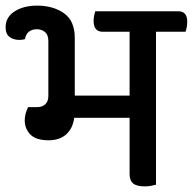

<svg xmlns="http://www.w3.org/2000/svg" viewBox="-32 -652 686 683"><path d="M523 -539V5Q515 7 505.5 9Q496 11 483 11Q454 11 441.5 0.5Q429 -10 429 -33V-233H232Q227 -195 203.5 -174Q180 -153 141 -153Q96 -153 76 -173.5Q56 -194 56 -224Q56 -247 68 -271H101Q119 -271 129.5 -281.5Q140 -292 140 -311V-506Q140 -528 128 -538Q116 -548 99 -548Q81 -548 70 -538.5Q59 -529 57 -513Q48 -510 38 -510Q16 -510 2 -520.5Q-12 -531 -12 -555Q-12 -591 20 -611.5Q52 -632 100 -632Q157 -632 195.5 -605Q234 -578 234 -517V-312H429V-539H334Q301 -539 301 -577Q301 -585 302.5 -594.5Q304 -604 307 -612H602Q634 -612 634 -575Q634 -567 632.5 -557Q631 -547 628 -539Z"/></svg>

Font: Baloo 2 Medium
Style: Regular
Weight: 500
Designer: Sarang Kulkarni and Ek Type
Foundry: Ek Type
Version: Version 1.640;hotconv 1.0.111;makeotfexe 2.5.65597; ttfautoh